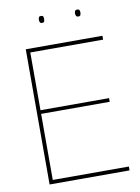

<svg xmlns="http://www.w3.org/2000/svg" viewBox="-93 -916 712 979"><g transform="rotate(-10 262.5 -427.0)"><path d="M83 0V-700H480V-680H103V-381H458V-362H103V-20H497V0ZM377 -818Q368 -818 365 -823.5Q362 -829 362 -836Q362 -844 365 -849Q368 -854 377 -854Q385 -854 387.5 -849Q390 -844 390 -836Q390 -829 387.5 -823.5Q385 -818 377 -818ZM189 -818Q180 -818 177.5 -823.5Q175 -829 175 -836Q175 -844 177.5 -849Q180 -854 189 -854Q198 -854 200 -849Q202 -844 202 -836Q202 -829 200 -823.5Q198 -818 189 -818Z"/></g></svg>

Font: Georama ExtraCondensed Thin Thin
Style: Regular
Weight: 250
Version: Version 1.001